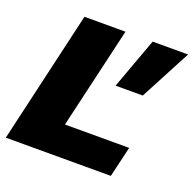

<svg xmlns="http://www.w3.org/2000/svg" viewBox="-118 -781 909 902"><g transform="rotate(20 336.5 -330.0)"><path d="M673 -660 539 -406H403L496 -660ZM242 -153H563L527 0H2L155 -660H360Z"/></g></svg>

Font: Work Sans ExtraBold
Style: Italic
Weight: 800
Italic angle: -13°
Designer: Wei Huang
Foundry: Wei Huang
Version: Version 2.012; ttfautohint (v1.8.3)